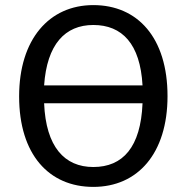

<svg xmlns="http://www.w3.org/2000/svg" viewBox="-20 -721 732 753"><path d="M346 -701C173 -701 55 -567 55 -343C55 -115 172 12 346 12C520 12 637 -119 637 -344C637 -573 520 -701 346 -701ZM346 -623C459 -623 530 -549 539 -386H153C164 -547 235 -623 346 -623ZM346 -66C233 -66 160 -145 153 -316H539C532 -144 462 -66 346 -66Z"/></svg>

Font: Fira Sans
Style: Regular
Weight: 400
Designer: Carrois Corporate & Edenspiekermann AG
Foundry: Carrois Corporate GbR & Edenspiekermann AG
Version: Version 4.203